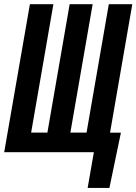

<svg xmlns="http://www.w3.org/2000/svg" viewBox="-23 -731 655 922"><path d="M233.4 -710.9 126.5 -94.2H204.6L311.5 -710.9H421.9L314.9 -94.2H392.6L499.5 -710.9H612.3L505.4 -93.8H557.6L502.4 171.4H397.9L427.7 0H-2.9L120.6 -710.9Z"/></svg>

Font: Roboto Mono Medium
Style: Italic
Weight: 500
Designer: Google
Version: Version 2.000985; 2015; ttfautohint (v1.3)